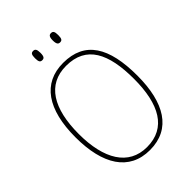

<svg xmlns="http://www.w3.org/2000/svg" viewBox="-259 -1019 1146 1146"><g transform="rotate(-45 314.5 -446.0)"><path d="M389 -824C405 -824 412 -832 412 -863C412 -894 405 -902 389 -902C375 -902 366 -894 366 -863C366 -832 375 -824 389 -824ZM239 -824C254 -824 262 -832 262 -863C262 -894 254 -902 239 -902C223 -902 216 -894 216 -863C216 -832 223 -824 239 -824ZM314 10C493 10 575 -131 575 -358C575 -597 498 -725 315 -725C143 -725 53 -593 53 -359C53 -129 139 10 314 10ZM314 -15C159 -15 81 -147 81 -358C81 -573 157 -700 315 -700C485 -700 547 -573 547 -358C547 -145 476 -15 314 -15Z"/></g></svg>

Font: Noto Serif Sinhala SemiCondensed Thin
Style: Regular
Weight: 100
Width: 4
Designer: Jelle Bosma - Monotype Design Team
Foundry: Monotype Imaging Inc.
Version: Version 2.007